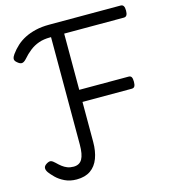

<svg xmlns="http://www.w3.org/2000/svg" viewBox="-140 -1097 1094 1227"><g transform="rotate(-15 407.0 -483.5)"><path d="M215 17Q171 17 137 0.5Q103 -16 81 -38Q59 -60 48 -75Q36 -92 37 -106Q38 -120 56 -131Q74 -142 85.5 -138.5Q97 -135 112 -120Q127 -105 142.5 -93Q158 -81 176 -74Q194 -67 217 -67Q256 -67 273.5 -97.5Q291 -128 291 -194V-904H285Q242 -904 209.5 -892.5Q177 -881 150 -860Q123 -839 97 -809Q82 -793 69 -792Q56 -791 39 -806Q23 -819 24.5 -832Q26 -845 37 -860Q57 -888 82 -910.5Q107 -933 138.5 -949Q170 -965 210 -974.5Q250 -984 300 -984H773Q786 -984 792 -974Q798 -964 798 -944Q798 -924 792 -914Q786 -904 773 -904H378V-532H704Q718 -532 723.5 -522.5Q729 -513 729 -492Q729 -472 723.5 -462Q718 -452 704 -452H378V-188Q378 -126 360.5 -79.5Q343 -33 307 -8Q271 17 215 17Z"/></g></svg>

Font: Playwrite PL
Style: Regular
Weight: 400
Designer: Veronika Burian, José Scaglione
Foundry: TypeTogether
Version: Version 1.002